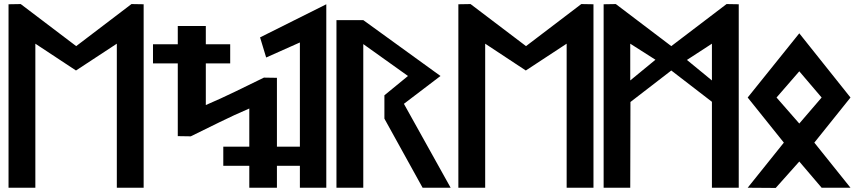

<svg xmlns="http://www.w3.org/2000/svg" viewBox="-20 -924 4226 945"><path d="M555 -709V0H687V-903L627 -904L355 -697L82 -904L22 -903V0H154V-709L354 -577Z M855 -796V-706H733V-612H855V-254L919 -253C1014 -299 1108 -348 1207 -390V-202H1079V-108H1207V0H1343V-108H1459V-202H1343V-541L1279 -542C1184 -496 1092 -449 993 -407V-612H1113V-706H993V-796Z M1586 0V-903L1260 -740L1290 -641L1456 -715V0Z M2198 0 1968 -413 2148 -550 1768 -825H1636V0H1768V-707L1988 -550L1872 -455V-340L2060 0Z M2769 -709V0H2901V-903L2841 -904L2569 -697L2296 -904L2236 -903V0H2368V-709L2568 -577Z M3206 -630 3082 -528V-709ZM3484 -528 3361 -629 3484 -709ZM3484 0H3616V-903L3556 -904L3284 -697L3011 -904L2951 -903V0H3082L3083 -422L3284 -577L3484 -423Z M3914 -573 4024 -444 3914 -316 3802 -444ZM3914 -760 3660 -444 3838 -222 3660 0 3798 1 3914 -129 4024 0H4166L3988 -222L4166 -444Z"/></svg>

Font: Ny Stormning
Style: Regular
Weight: 400
Designer: Robert Jablonski, Mew Too
Foundry: Cannot Into Space Fonts
Version: Version 0.90